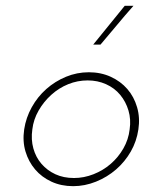

<svg xmlns="http://www.w3.org/2000/svg" viewBox="-20 -632 503 659"><path d="M63 -188Q69 -228 89 -264Q109 -300 139 -326.5Q169 -353 206.5 -368.5Q244 -384 285 -384Q326 -384 360 -368.5Q394 -353 417 -326.5Q440 -300 450.5 -264Q461 -228 455 -188Q449 -147 429 -112Q409 -77 378.5 -50.5Q348 -24 309.5 -8.5Q271 7 231 7Q190 7 156.5 -8.5Q123 -24 100.5 -50.5Q78 -77 67.5 -112Q57 -147 63 -188ZM91 -188Q86 -153 94.5 -122.5Q103 -92 122.5 -69.5Q142 -47 170 -34Q198 -21 234 -21Q268 -21 301 -34Q334 -47 360 -69.5Q386 -92 403.5 -122.5Q421 -153 425 -188Q430 -222 421 -252.5Q412 -283 392.5 -306.5Q373 -330 344 -343Q315 -356 281 -356Q246 -356 214 -343Q182 -330 156 -306.5Q130 -283 112.5 -252.5Q95 -222 91 -188ZM300 -479Q327 -512 354 -545.5Q381 -579 408 -612H438Q407 -577 381 -545.5Q355 -514 325 -479Z"/></svg>

Font: Josefin Slab Light
Style: Italic
Weight: 300
Italic angle: -12°
Designer: Santiago Orozco
Foundry: Typemade
Version: Version 2.000